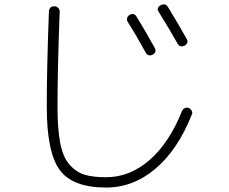

<svg xmlns="http://www.w3.org/2000/svg" viewBox="-20 -800 1040 872"><path d="M568.4 -732.4Q589.8 -743.2 600.6 -723.6Q626 -683.6 682.6 -583Q693.4 -563.5 673.8 -551.8Q652.3 -542 641.6 -561.5Q597.7 -641.6 559.6 -701.2Q554.7 -709 557.6 -718.3Q560.5 -727.5 568.4 -732.4ZM710 -776.4Q731.4 -787.1 743.2 -767.6Q789.1 -692.4 828.1 -623Q837.9 -604.5 818.4 -592.8Q796.9 -583 786.1 -602.5Q747.1 -671.9 701.2 -745.1Q688.5 -764.6 710 -776.4ZM461.9 51.8Q309.6 51.8 251 -28.3Q192.4 -108.4 192.4 -315.4Q192.4 -487.3 202.1 -747.1Q204.1 -771.5 226.6 -771.5Q237.3 -771.5 244.6 -763.7Q252 -755.9 251 -746.1Q241.2 -488.3 241.2 -315.4Q241.2 -214.8 253.4 -150.9Q265.6 -86.9 295.4 -52.7Q325.2 -18.6 363.3 -6.8Q401.4 4.9 461.9 4.9Q569.3 4.9 659.2 -73.2Q749 -151.4 806.6 -295.9Q810.5 -304.7 819.8 -309.1Q829.1 -313.5 837.9 -309.1Q846.7 -304.7 851.1 -295.9Q855.5 -287.1 850.6 -278.3Q787.1 -119.1 686 -33.7Q585 51.8 461.9 51.8Z"/></svg>

Font: Rounded-X Mgen+ 1mn light
Style: Regular
Weight: 200
Designer: [Source Han Sans]
Ryoko NISHIZUKA  (kana & ideographs); Paul D. Hunt (Latin, Greek & Cyrillic); Wenlong ZHANG  (bopomofo
Version: Version 1.059.20150602